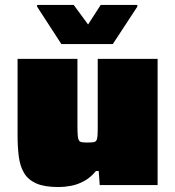

<svg xmlns="http://www.w3.org/2000/svg" viewBox="-20 -748 707 776"><path d="M217 8Q160 8 127 -6.5Q94 -21 77.5 -48.5Q61 -76 56 -115Q51 -154 51 -202V-510H293V-243Q293 -217 294 -202.5Q295 -188 298.5 -181.5Q302 -175 310 -173.5Q318 -172 332 -172Q347 -172 356 -173Q365 -174 369 -179.5Q373 -185 374 -198Q375 -211 375 -234V-510H617V0H383L379 -57H368Q347 -31 320.5 -16.5Q294 -2 267 3Q240 8 217 8ZM228 -570 130 -721V-728H278L336 -649L387 -728H535V-721L436 -570Z"/></svg>

Font: Saira Expanded Black
Style: Regular
Weight: 900
Width: 7
Designer: Hector Gatti with collaboration of the Omnibus-Type team
Foundry: Omnibus-Type
Version: Version 1.101